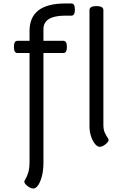

<svg xmlns="http://www.w3.org/2000/svg" viewBox="-20 -835 725 1105"><path d="M80 -600H150V-657Q150 -815 356 -815H391Q411 -815 411 -780Q411 -745 391 -745H356Q230 -745 230 -667V-600H345Q365 -600 365 -565Q365 -530 345 -530H230V103Q230 142 222 175.5Q214 209 200.5 229.5Q187 250 171 250Q162 250 150 243.5Q138 237 129 227.5Q120 218 120 211Q120 205 127.5 193.5Q135 182 142.5 158.5Q150 135 150 93V-530H80Q60 -530 60 -565Q60 -600 80 -600ZM575 -777V-117Q575 -90 582.5 -73Q590 -56 597.5 -45.5Q605 -35 605 -29Q605 -22 596 -12.5Q587 -3 575.5 3.5Q564 10 554 10Q540 10 526 -7.5Q512 -25 503.5 -52Q495 -79 495 -107V-777Q495 -800 535 -800Q575 -800 575 -777Z"/></svg>

Font: Offside
Style: Regular
Weight: 400
Designer: Eduardo Rodriguez Tunni
Foundry: Eduardo Rodriguez Tunni
Version: Version 1.002; ttfautohint (v1.8.4.7-5d5b);gftools[0.9.23]